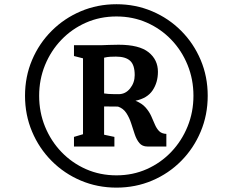

<svg xmlns="http://www.w3.org/2000/svg" viewBox="-20 -934 1080 891"><path d="M96.1 -489.6Q96.1 -578.6 128.8 -655.6Q161.4 -732.6 219.7 -790.8Q277.9 -849 355 -881.7Q432.1 -914.4 520.4 -914.4Q609 -914.4 686 -881.7Q763 -849 820.9 -790.8Q878.8 -732.6 911.3 -655.6Q943.9 -578.6 943.9 -489.6Q943.9 -400.6 911.3 -323.2Q878.8 -245.7 820.9 -187.2Q763 -128.7 686 -96Q609 -63.3 520.4 -63.3Q432.1 -63.3 355 -96Q277.9 -128.7 219.7 -187.2Q161.4 -245.7 128.8 -323.2Q96.1 -400.6 96.1 -489.6ZM161.7 -489.6Q161.7 -413.1 189 -346.3Q216.4 -279.4 265.2 -228.6Q314 -177.8 379.2 -149Q444.4 -120.3 520.4 -120.3Q596.3 -120.3 661.2 -149.2Q726.1 -178.1 774.7 -229.1Q823.4 -280.2 850.5 -347Q877.7 -413.8 877.7 -489.6Q877.7 -565.7 850.5 -632.5Q823.4 -699.3 774.7 -749.9Q726.1 -800.5 661.2 -829.1Q596.3 -857.6 520.4 -857.6Q444 -857.6 378.6 -828.7Q313.2 -799.8 264.6 -749Q216 -698.3 188.8 -631.6Q161.7 -565 161.7 -489.6ZM365.2 -311.1V-663.3L323.3 -674V-724.1H410.7Q433.1 -723.7 450 -724.2Q466.9 -724.7 485.3 -725.5Q503.6 -726.2 530.5 -726.4Q625.9 -726.4 669.4 -691.6Q712.9 -656.8 712.9 -600.7Q712.9 -551.6 688.3 -514.8Q663.8 -478 608.7 -466.5Q638.9 -454.2 655.7 -435.1Q672.4 -416 681.7 -395.4Q691 -374.7 698.8 -356.1Q706.7 -337.5 718.5 -325.5Q730.3 -313.6 752 -312.6V-254.1H664.2Q640.3 -254.1 626.9 -270.1Q613.5 -286.1 605.3 -310.7Q597.1 -335.4 588.7 -361.6Q580.3 -387.9 566.3 -409.4Q552.4 -430.8 527.6 -439.4L463.1 -440V-308.8L510.9 -298.7V-254.1H323.3V-298.7ZM463.1 -500.4Q471.1 -498.9 483.3 -498.1Q495.4 -497.4 508.3 -497.2Q521.1 -497 530.6 -497Q562.5 -497 583.8 -523.7Q605.1 -550.3 605.1 -585.5Q605.1 -632.7 583.8 -652Q562.5 -671.3 518.3 -671.3Q505.4 -671.3 491.9 -670.6Q478.3 -670 463.1 -666.3Z"/></svg>

Font: Merriweather 7pt Light
Style: Regular
Weight: 300
Designer: Eben Sorkin
Foundry: Eben Sorkin
Version: Version 2.200;gftools[0.9.31]